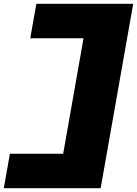

<svg xmlns="http://www.w3.org/2000/svg" viewBox="-50 -751 720 1009"><path d="M-30 238H479L650 -731H141L109 -550H389L282 57H2Z"/></svg>

Font: Anybody ExtraExpanded Black
Style: Italic
Weight: 900
Width: 8
Italic angle: -10°
Version: Version 1.113;gftools[0.9.25]